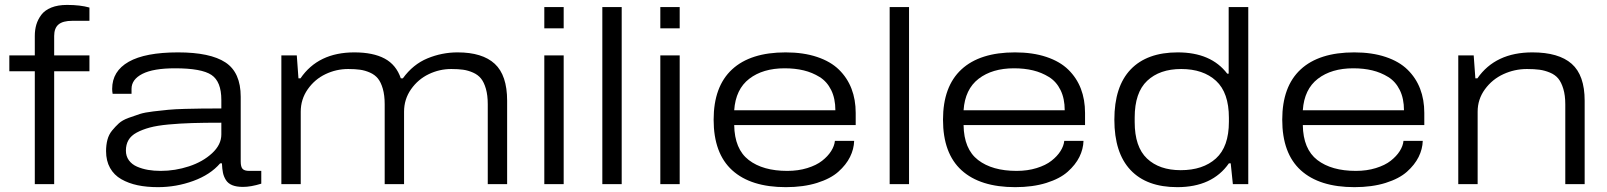

<svg xmlns="http://www.w3.org/2000/svg" viewBox="-20 -752 6562 784"><path d="M122.1 0V-460.9H18.1V-525.9H122.1V-605Q122.1 -630.4 128.4 -651.6Q134.8 -672.9 148.9 -691.7Q163.1 -710.4 189.7 -721.2Q216.3 -731.9 253.9 -731.9Q307.6 -731.9 345.2 -721.2V-667H274.9Q236.8 -667 219 -652.1Q201.2 -637.2 201.2 -605V-525.9H345.2V-460.9H201.2V0Z M625 12.2Q579.1 12.2 542 4.4Q504.9 -3.4 475.3 -20.3Q445.8 -37.1 429.4 -66.2Q413.1 -95.2 413.1 -134.8Q413.1 -160.2 418.7 -181.4Q424.3 -202.6 437.7 -219Q451.2 -235.4 465.3 -248.3Q479.5 -261.2 504.6 -270.5Q529.8 -279.8 550.5 -286.4Q571.3 -293 606.4 -297.1Q641.6 -301.3 667 -303.7Q692.4 -306.2 735.6 -307.4Q778.8 -308.6 806.9 -308.8Q835 -309.1 883.8 -309.1V-344.2Q883.8 -418.9 843.5 -446Q803.2 -473.1 694.8 -473.1Q606 -473.1 561.5 -450.4Q517.1 -427.7 517.1 -389.2V-369.1H439.9Q438 -378.9 438 -389.2Q438 -461.4 505.6 -499.8Q573.2 -538.1 707 -538.1Q838.4 -538.1 900.6 -497.1Q962.9 -456.1 962.9 -356.9V-92.8Q962.9 -70.8 970.5 -62.5Q978 -54.2 998 -54.2H1046.9V-2Q1004.4 11.2 972.2 11.2Q945.8 11.2 928.5 4.2Q911.1 -2.9 902.3 -17.1Q893.6 -31.2 890.4 -46.6Q887.2 -62 886.2 -85H878.9Q838.9 -38.6 769.3 -13.2Q699.7 12.2 625 12.2ZM636.2 -54.2Q695.3 -54.2 751.7 -72.8Q808.1 -91.3 845.9 -126.2Q883.8 -161.1 883.8 -203.1V-251Q814 -251 764.6 -249.5Q715.3 -248 668.5 -243.7Q621.6 -239.3 591.6 -231.2Q561.5 -223.1 538.3 -210.7Q515.1 -198.2 504.6 -179.9Q494.1 -161.6 494.1 -137.2Q494.1 -114.3 506.3 -97.4Q518.6 -80.6 539.6 -71.5Q560.5 -62.5 584.5 -58.3Q608.4 -54.2 636.2 -54.2Z M1128.9 0V-525.9H1191.9L1198.7 -432.1H1207Q1279.3 -538.1 1426.8 -538.1Q1503.4 -538.1 1550.5 -512.9Q1597.7 -487.8 1616.7 -432.1H1625Q1666.5 -489.3 1725.6 -513.7Q1784.7 -538.1 1848.6 -538.1Q1949.7 -538.1 2000.2 -491.5Q2050.8 -444.8 2050.8 -340.8V0H1971.7V-326.2Q1971.7 -362.8 1964.1 -389.4Q1956.5 -416 1944.1 -431.4Q1931.6 -446.8 1911.6 -455.6Q1891.6 -464.4 1871.3 -467.3Q1851.1 -470.2 1822.8 -470.2Q1774.4 -470.2 1730.7 -449.2Q1687 -428.2 1658.4 -387.5Q1629.9 -346.7 1629.9 -295.9V0H1550.8V-326.2Q1550.8 -362.8 1543.2 -389.4Q1535.6 -416 1523.2 -431.4Q1510.7 -446.8 1490.7 -455.6Q1470.7 -464.4 1450.4 -467.3Q1430.2 -470.2 1401.9 -470.2Q1353 -470.2 1309.1 -449.2Q1265.1 -428.2 1236.6 -387.5Q1208 -346.7 1208 -295.9V0Z M2202.6 -636.2V-723.1H2281.7V-636.2ZM2202.6 0V-525.9H2281.7V0Z M2439.5 0V-723.1H2518.6V0Z M2676.3 -636.2V-723.1H2755.4V-636.2ZM2676.3 0V-525.9H2755.4V0Z M3189 12.2Q3045.9 12.2 2970 -56.6Q2894 -125.5 2894 -263.2Q2894 -398.9 2969.2 -468.5Q3044.4 -538.1 3188 -538.1Q3260.7 -538.1 3316.2 -519.5Q3371.6 -501 3405.8 -467.5Q3439.9 -434.1 3457 -389.6Q3474.1 -345.2 3474.1 -291V-241.2H2978Q2979.5 -143.1 3037.4 -98.6Q3095.2 -54.2 3194.8 -54.2Q3239.3 -54.2 3276.4 -65.7Q3313.5 -77.1 3336.9 -95.5Q3360.4 -113.8 3373.8 -135Q3387.2 -156.2 3389.2 -176.8H3467.8Q3466.8 -143.1 3450.9 -111.1Q3435.1 -79.1 3403.3 -50.8Q3371.6 -22.5 3316.2 -5.1Q3260.7 12.2 3189 12.2ZM2978 -301.8H3391.1Q3391.1 -349.6 3374 -384.3Q3356.9 -418.9 3326.9 -437.5Q3296.9 -456.1 3261.7 -464.6Q3226.6 -473.1 3184.1 -473.1Q3095.2 -473.1 3039.6 -430.4Q2983.9 -387.7 2978 -301.8Z M3612.8 0V-723.1H3691.9V0Z M4125.5 12.2Q3982.4 12.2 3906.5 -56.6Q3830.6 -125.5 3830.6 -263.2Q3830.6 -398.9 3905.8 -468.5Q3981 -538.1 4124.5 -538.1Q4197.3 -538.1 4252.7 -519.5Q4308.1 -501 4342.3 -467.5Q4376.5 -434.1 4393.6 -389.6Q4410.6 -345.2 4410.6 -291V-241.2H3914.6Q3916 -143.1 3973.9 -98.6Q4031.7 -54.2 4131.3 -54.2Q4175.8 -54.2 4212.9 -65.7Q4250 -77.1 4273.4 -95.5Q4296.9 -113.8 4310.3 -135Q4323.7 -156.2 4325.7 -176.8H4404.3Q4403.3 -143.1 4387.5 -111.1Q4371.6 -79.1 4339.8 -50.8Q4308.1 -22.5 4252.7 -5.1Q4197.3 12.2 4125.5 12.2ZM3914.6 -301.8H4327.6Q4327.6 -349.6 4310.5 -384.3Q4293.5 -418.9 4263.4 -437.5Q4233.4 -456.1 4198.2 -464.6Q4163.1 -473.1 4120.6 -473.1Q4031.7 -473.1 3976.1 -430.4Q3920.4 -387.7 3914.6 -301.8Z M4787.1 12.2Q4662.1 12.2 4596.2 -57.9Q4530.3 -127.9 4530.3 -263.2Q4530.3 -398.9 4596.9 -468.5Q4663.6 -538.1 4789.1 -538.1Q4925.3 -538.1 4991.2 -451.2H4997.1V-723.1H5077.1V0H5014.2L5005.4 -85H4998Q4930.2 12.2 4787.1 12.2ZM4801.3 -57.1Q4892.1 -57.1 4945.1 -105Q4998 -152.8 4998 -254.9V-271Q4998 -373.5 4945.6 -421.9Q4893.1 -470.2 4803.2 -470.2Q4715.3 -470.2 4664.3 -422.1Q4613.3 -374 4613.3 -272V-253.9Q4613.3 -152.3 4663.6 -104.7Q4713.9 -57.1 4801.3 -57.1Z M5510.7 12.2Q5367.7 12.2 5291.7 -56.6Q5215.8 -125.5 5215.8 -263.2Q5215.8 -398.9 5291 -468.5Q5366.2 -538.1 5509.8 -538.1Q5582.5 -538.1 5637.9 -519.5Q5693.4 -501 5727.5 -467.5Q5761.7 -434.1 5778.8 -389.6Q5795.9 -345.2 5795.9 -291V-241.2H5299.8Q5301.3 -143.1 5359.1 -98.6Q5417 -54.2 5516.6 -54.2Q5561 -54.2 5598.1 -65.7Q5635.3 -77.1 5658.7 -95.5Q5682.1 -113.8 5695.6 -135Q5709 -156.2 5710.9 -176.8H5789.6Q5788.6 -143.1 5772.7 -111.1Q5756.8 -79.1 5725.1 -50.8Q5693.4 -22.5 5637.9 -5.1Q5582.5 12.2 5510.7 12.2ZM5299.8 -301.8H5712.9Q5712.9 -349.6 5695.8 -384.3Q5678.7 -418.9 5648.7 -437.5Q5618.7 -456.1 5583.5 -464.6Q5548.3 -473.1 5505.9 -473.1Q5417 -473.1 5361.3 -430.4Q5305.7 -387.7 5299.8 -301.8Z M5934.6 0V-525.9H5997.6L6004.4 -432.1H6012.7Q6086.4 -538.1 6237.3 -538.1Q6344.7 -538.1 6397.7 -491.5Q6450.7 -444.8 6450.7 -340.8V0H6371.6V-326.2Q6371.6 -362.8 6363.5 -389.4Q6355.5 -416 6342.8 -431.4Q6330.1 -446.8 6308.8 -455.6Q6287.6 -464.4 6266.4 -467.3Q6245.1 -470.2 6215.3 -470.2Q6164.6 -470.2 6118.9 -449.2Q6073.2 -428.2 6043.5 -387.5Q6013.7 -346.7 6013.7 -295.9V0Z"/></svg>

Font: Archivo Expanded Light
Style: Regular
Weight: 300
Width: 7
Designer: Hector Gatti
Foundry: Omnibus-Type
Version: Version 2.001